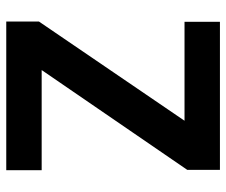

<svg xmlns="http://www.w3.org/2000/svg" viewBox="-76 -664 740 629"><g transform="rotate(90 294.5 -350.0)"><path d="M51 0V-107L376 -584H52V-700H537V-593L210 -116H538V0Z"/></g></svg>

Font: DM Sans 12pt ExtraBold
Style: Regular
Weight: 800
Version: Version 4.004;gftools[0.9.30]